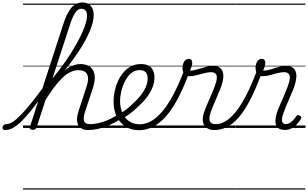

<svg xmlns="http://www.w3.org/2000/svg" viewBox="-187 -1039 2500 1559"><path d="M-146 17Q-159 17 -163.5 9.5Q-168 2 -166 -7Q-164 -16 -156.5 -23.5Q-149 -31 -137 -31Q-114 -31 -87.5 -47Q-61 -63 -25.5 -98Q10 -133 57.5 -191Q105 -249 168 -335Q178 -348 184.5 -343Q191 -338 191.5 -324Q192 -310 182 -297Q118 -208 70 -147.5Q22 -87 -15.5 -51Q-53 -15 -84.5 1Q-116 17 -146 17ZM529 17Q500 17 479 6.5Q458 -4 448 -24Q438 -44 438.5 -73Q439 -102 452 -140L517 -340Q530 -380 527.5 -409Q525 -438 506 -453.5Q487 -469 449 -469Q416 -469 383.5 -453Q351 -437 318 -405.5Q285 -374 250 -327Q215 -280 177 -218L162 -246Q206 -319 246 -370.5Q286 -422 323.5 -455Q361 -488 396.5 -503.5Q432 -519 465 -519Q513 -519 543.5 -497Q574 -475 581 -431.5Q588 -388 567 -323L504 -134Q487 -81 496 -56Q505 -31 545 -31Q554 -31 558 -23.5Q562 -16 560.5 -7Q559 2 551.5 9.5Q544 17 529 17ZM78 15Q66 15 59 10.5Q52 6 55 -6L329 -849Q358 -938 394.5 -978.5Q431 -1019 482 -1019Q511 -1019 531.5 -1006.5Q552 -994 563 -971Q574 -948 574 -916Q574 -889 565.5 -855.5Q557 -822 541 -784Q525 -746 501.5 -703.5Q478 -661 447.5 -615Q417 -569 381 -521.5Q345 -474 303 -425Q261 -376 215 -327L110 -4Q106 6 99 10.5Q92 15 78 15ZM239 -402Q280 -452 317 -502Q354 -552 385 -601Q416 -650 441 -695.5Q466 -741 483.5 -781Q501 -821 510.5 -855Q520 -889 520 -913Q520 -931 514.5 -943Q509 -955 499.5 -961.5Q490 -968 475 -968Q457 -968 441 -955Q425 -942 410.5 -913.5Q396 -885 381 -838ZM0 490H676V500H0ZM0 -20H676V0H0ZM0 -505H676V-500H0ZM0 -1010H676V-1000H0Z M529 17Q517 17 513 9.5Q509 2 512 -7Q515 -16 524 -23.5Q533 -31 545 -31Q595 -31 654 -51Q713 -71 773 -110Q780 -115 787 -111.5Q794 -108 798 -100.5Q802 -93 801 -84.5Q800 -76 793 -72Q745 -42 698.5 -22Q652 -2 609 7.5Q566 17 529 17ZM676 490V500ZM676 -20V0ZM676 -505V-500ZM676 -1010V-1000Z M770 -105Q804 -124 836 -148.5Q868 -173 894 -200Q929 -231 955 -264Q981 -297 996.5 -332Q1012 -367 1012 -402Q1012 -435 996 -452.5Q980 -470 946 -470Q936 -470 931.5 -477Q927 -484 928.5 -494Q930 -504 937.5 -511.5Q945 -519 958 -519Q997 -519 1021 -505Q1045 -491 1056 -466.5Q1067 -442 1067 -410Q1067 -367 1049.5 -325Q1032 -283 1000.5 -243Q969 -203 927 -166Q897 -137 862 -111.5Q827 -86 790 -65ZM676 490H1120V500H676ZM676 -20H1120V0H676ZM676 -505H1120V-500H676ZM676 -1010H1120V-1000H676Z M940 18Q903 18 871 7Q839 -4 814 -25Q789 -46 771 -75Q753 -104 744 -140Q735 -176 735 -217Q735 -256 744 -298Q753 -340 770.5 -379.5Q788 -419 815 -450.5Q842 -482 877.5 -500.5Q913 -519 958 -519Q968 -519 971.5 -511.5Q975 -504 973 -494Q971 -484 964 -477Q957 -470 947 -470Q908 -470 878.5 -445.5Q849 -421 829 -382Q809 -343 798.5 -300Q788 -257 788 -219Q788 -178 799 -143Q810 -108 830.5 -83Q851 -58 880.5 -44Q910 -30 948 -30Q1014 -30 1076 -80Q1138 -130 1195 -225Q1252 -320 1304 -458Q1307 -466 1315 -467.5Q1323 -469 1331 -466Q1339 -463 1344 -456Q1349 -449 1345 -439Q1290 -288 1227.5 -186Q1165 -84 1093.5 -33Q1022 18 940 18ZM1120 490H1133V500H1120ZM1120 -20H1133V0H1120ZM1120 -505H1133V-500H1120ZM1120 -1010H1133V-1000H1120Z M1554 17Q1526 17 1505.5 7.5Q1485 -2 1473 -20Q1461 -38 1459.5 -64.5Q1458 -91 1470 -126Q1477 -149 1490 -179.5Q1503 -210 1517.5 -243Q1532 -276 1545.5 -309.5Q1559 -343 1568 -373Q1580 -420 1567 -436.5Q1554 -453 1527 -453Q1503 -453 1472 -445Q1441 -437 1409.5 -428.5Q1378 -420 1349 -420Q1331 -420 1319 -428.5Q1307 -437 1301 -452.5Q1295 -468 1295 -489Q1295 -508 1301 -524.5Q1307 -541 1319 -551Q1331 -561 1346 -561Q1361 -561 1367.5 -552Q1374 -543 1374 -529Q1374 -517 1368.5 -499Q1363 -481 1355 -466Q1372 -464 1394.5 -470Q1417 -476 1442.5 -484Q1468 -492 1494.5 -498Q1521 -504 1544 -504Q1575 -504 1596 -490.5Q1617 -477 1624 -446.5Q1631 -416 1618 -365Q1610 -337 1596.5 -304.5Q1583 -272 1568.5 -238Q1554 -204 1541 -173Q1528 -142 1521 -118Q1507 -72 1518 -51.5Q1529 -31 1568 -31Q1578 -31 1582.5 -23.5Q1587 -16 1585 -7Q1583 2 1575.5 9.5Q1568 17 1554 17ZM1132 490H1700V500H1132ZM1132 -20H1700V0H1132ZM1132 -505H1700V-500H1132ZM1132 -1010H1700V-1000H1132Z M1553 17Q1540 17 1536.5 9.5Q1533 2 1535.5 -7Q1538 -16 1547 -23.5Q1556 -31 1568 -31Q1603 -31 1641.5 -53Q1680 -75 1721.5 -124Q1763 -173 1806 -253.5Q1849 -334 1894 -452Q1896 -457 1903.5 -458Q1911 -459 1919.5 -457Q1928 -455 1932.5 -449.5Q1937 -444 1934 -435Q1887 -310 1841.5 -223Q1796 -136 1749.5 -83.5Q1703 -31 1654.5 -7Q1606 17 1553 17ZM1699 490H1724V500H1699ZM1699 -20H1724V0H1699ZM1699 -505H1724V-500H1699ZM1699 -1010H1724V-1000H1699Z M2126 16Q2100 16 2082 7Q2064 -2 2056 -19.5Q2048 -37 2049.5 -62.5Q2051 -88 2061 -122Q2069 -147 2082.5 -178Q2096 -209 2110.5 -242.5Q2125 -276 2138.5 -309.5Q2152 -343 2161 -373Q2173 -420 2160 -436.5Q2147 -453 2120 -453Q2097 -453 2066 -445Q2035 -437 2002.5 -428.5Q1970 -420 1941 -420Q1923 -420 1911.5 -428Q1900 -436 1894 -452Q1888 -468 1888 -489Q1888 -508 1894 -524.5Q1900 -541 1912 -551Q1924 -561 1939 -561Q1954 -561 1960.5 -552Q1967 -543 1967 -529Q1967 -517 1962 -499Q1957 -481 1949 -466Q1977 -465 2007.5 -474.5Q2038 -484 2071 -494Q2104 -504 2137 -504Q2168 -504 2189 -490.5Q2210 -477 2217 -446.5Q2224 -416 2211 -365Q2204 -338 2190.5 -305Q2177 -272 2162 -237.5Q2147 -203 2133.5 -170.5Q2120 -138 2111 -111Q2098 -69 2104.5 -50Q2111 -31 2133 -31Q2150 -31 2165.5 -40.5Q2181 -50 2195 -64.5Q2209 -79 2218 -94Q2223 -101 2229.5 -104Q2236 -107 2247 -100Q2258 -94 2259 -86.5Q2260 -79 2255 -71Q2244 -52 2225 -31.5Q2206 -11 2181.5 2.5Q2157 16 2126 16ZM1725 490H2293V500H1725ZM1725 -20H2293V0H1725ZM1725 -505H2293V-500H1725ZM1725 -1010H2293V-1000H1725Z"/></svg>

Font: Playwrite BE VLG Guides
Style: Regular
Weight: 400
Designer: Veronika Burian, José Scaglione
Foundry: TypeTogether
Version: Version 1.003